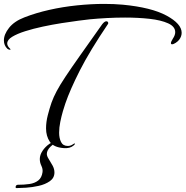

<svg xmlns="http://www.w3.org/2000/svg" viewBox="-38 -678 951 984"><path d="M13 -423Q7 -423 0 -428Q-18 -445 -18 -471Q-18 -502 8.5 -535.5Q35 -569 87 -589Q146 -612 215 -627.5Q284 -643 356.5 -650.5Q429 -658 496 -658Q521 -658 545 -657Q569 -656 591 -654Q738 -640 815.5 -598Q893 -556 893 -510Q893 -491 880 -474Q874 -466 862.5 -458.5Q851 -451 844 -451Q838 -451 838 -457Q838 -464 848 -480Q860 -498 860 -513Q860 -542 823.5 -558.5Q787 -575 728.5 -581.5Q670 -588 603 -588Q557 -588 510 -585.5Q463 -583 422 -579Q403 -577 364.5 -572Q326 -567 278 -559.5Q230 -552 181 -541.5Q132 -531 91 -518Q50 -505 24.5 -489.5Q-1 -474 -1 -455Q-1 -442 14 -428Q16 -426 16 -425Q16 -423 13 -423ZM288 81Q236 77 217 48Q198 19 198 -20Q198 -53 207 -88Q216 -123 226 -152Q236 -180 252.5 -211Q269 -242 297.5 -285Q326 -328 372 -393Q418 -458 486 -554Q498 -569 507 -569Q513 -569 515.5 -564.5Q518 -560 516 -556Q422 -417 371.5 -317.5Q321 -218 297 -148Q292 -134 284.5 -108.5Q277 -83 271 -53.5Q265 -24 265 2Q265 30 275 50Q285 70 310 70Q325 70 338 60Q343 57 344 57Q346 57 346 59Q346 62 340 67Q321 84 288 81ZM47 286Q42 286 42 281Q42 275 45.5 272Q49 269 52 269Q86 269 113 265Q140 261 158 247Q176 233 180 204Q182 188 174 171.5Q166 155 166 137Q166 116 180 95Q194 74 215 59.5Q236 45 256 45Q263 45 264.5 46Q266 47 264 51Q241 54 221.5 73Q202 92 202 111Q202 122 212 137.5Q222 153 231.5 170.5Q241 188 241 206Q241 234 217.5 250.5Q194 267 160.5 274.5Q127 282 95.5 284Q64 286 47 286Z"/></svg>

Font: Arizonia
Style: Regular
Weight: 400
Designer: Robert E. Leuschke
Foundry: Robert E. Leuschke
Version: Version 1.010; ttfautohint (v1.8.4.7-5d5b)